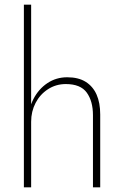

<svg xmlns="http://www.w3.org/2000/svg" viewBox="-20 -800 530 820"><path d="M113 -780H82V0H113ZM377 -308V0H408V-311Q408 -361 392.5 -396Q377 -431 346 -450.5Q315 -470 267 -470Q220 -470 182.5 -445Q145 -420 123 -377.5Q101 -335 101 -280H113Q113 -324 132 -360.5Q151 -397 185 -419Q219 -441 261 -441Q324 -441 350.5 -404.5Q377 -368 377 -308Z"/></svg>

Font: Jost ExtraLight
Style: Regular
Weight: 250
Version: Version 3.710